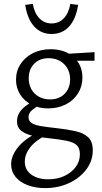

<svg xmlns="http://www.w3.org/2000/svg" viewBox="-20 -674 523 983"><path d="M211 289Q161 289 121.5 274Q82 259 59.5 231.5Q37 204 37 167Q37 120 77.5 73.5Q118 27 201 -8L221 15Q162 45 134.5 80.5Q107 116 107 153Q107 196 140.5 220Q174 244 228 244Q273 244 309.5 227Q346 210 367.5 181Q389 152 389 116Q389 84 372.5 69Q356 54 322 47Q288 40 233 34Q189 30 151 22Q113 14 90 -3.5Q67 -21 67 -52Q67 -77 78.5 -96Q90 -115 111.5 -131.5Q133 -148 162 -164L188 -140Q163 -126 144.5 -110.5Q126 -95 126 -74Q126 -55 141.5 -44.5Q157 -34 189 -28.5Q221 -23 269 -18Q324 -12 366 -2.5Q408 7 431.5 29Q455 51 455 95Q455 150 421.5 194Q388 238 333 263.5Q278 289 211 289ZM226 -119Q178 -119 141 -138Q104 -157 83 -190.5Q62 -224 62 -266Q62 -311 85.5 -346.5Q109 -382 149 -402Q189 -422 239 -422Q312 -422 357 -381.5Q402 -341 402 -277Q402 -232 379.5 -196Q357 -160 317 -139.5Q277 -119 226 -119ZM236 -165Q268 -165 290.5 -178Q313 -191 326 -214Q339 -237 339 -267Q339 -315 308.5 -345.5Q278 -376 228 -376Q183 -376 155 -347.5Q127 -319 127 -273Q127 -242 140.5 -217.5Q154 -193 179 -179Q204 -165 236 -165ZM310 -363 300 -397 464 -407V-363ZM244 -500Q190 -500 155 -538.5Q120 -577 109 -649L148 -654Q156 -607 181.5 -580.5Q207 -554 244 -554Q282 -554 307 -580.5Q332 -607 340 -654L380 -649Q369 -577 334 -538.5Q299 -500 244 -500Z"/></svg>

Font: Ysabeau Office
Style: Regular
Weight: 400
Designer: Christian Thalmann (Catharsis Fonts)
Version: Version 2.001;gftools[0.9.30]; featfreeze: tnum,lnum,ss02